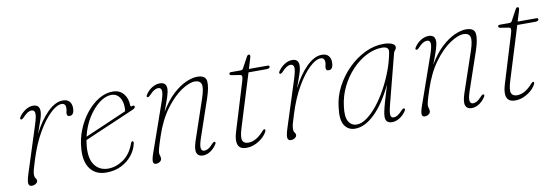

<svg xmlns="http://www.w3.org/2000/svg" viewBox="-45 -809 3204 1107"><g transform="rotate(-10 1556.5 -256.0)"><path d="M74.5 -379.5Q68 -383 74 -393.5Q89.5 -417 112 -431.2Q134.5 -445.5 156.5 -445.5Q194.5 -445.5 194.5 -407.5Q194.5 -386 183.2 -353.8Q172 -321.5 157 -279.5Q194 -353.5 240.2 -399.5Q286.5 -445.5 330.5 -445.5Q356.5 -445.5 369.2 -431.2Q382 -417 382 -393Q382 -350.5 355 -350.5Q339.5 -350.5 339.5 -367Q339.5 -375 341.8 -382.2Q344 -389.5 344 -399.5Q344 -426.5 320.5 -426.5Q292.5 -426.5 255 -391.2Q217.5 -356 179.8 -291.2Q142 -226.5 114 -137Q102.5 -101.5 97.8 -83.2Q93 -65 93 -51.5Q93 -38.5 99 -31.5Q105 -24.5 105 -16Q105 -6.5 94.8 0.8Q84.5 8 71 8Q54.5 8 52 -7.5Q49.5 -23 62.5 -63.5L150 -336.5Q165 -383 162.8 -401.5Q160.5 -420 143 -420Q133 -420 120.5 -412.8Q108 -405.5 90.5 -386.5Q79.5 -376.5 74.5 -379.5Z M691 -129.5Q683.5 -94.5 659.2 -63.2Q635 -32 596.2 -12.2Q557.5 7.5 507 7.5Q446 7.5 414 -34.5Q382 -76.5 388 -153Q392 -211 413.5 -263.5Q435 -316 468.2 -357.2Q501.5 -398.5 541.2 -422.2Q581 -446 622 -446Q664 -446 686.5 -418Q709 -390 709 -350.5Q709 -340.5 720.5 -344.5Q732.5 -348.5 733.5 -338.5Q735 -330.5 720 -323.5Q696 -313 654.8 -295.2Q613.5 -277.5 567.8 -257.8Q522 -238 483.2 -221.5Q444.5 -205 426 -196.5Q423 -180 421.5 -163Q415 -87.5 443.5 -50.2Q472 -13 521.5 -13Q567.5 -13 610.8 -42.8Q654 -72.5 676 -134Q679.5 -144 685.5 -144Q694 -144 691 -129.5ZM612.5 -428.5Q577.5 -428.5 540.8 -400.5Q504 -372.5 474 -324.5Q444 -276.5 430 -216Q448.5 -224 479.2 -237.2Q510 -250.5 545.8 -266Q581.5 -281.5 615.5 -296.2Q649.5 -311 674.5 -322Q676 -330 676 -345Q676 -381.5 658.8 -405Q641.5 -428.5 612.5 -428.5Z M815 -379.5Q808 -383 815.5 -394.5Q831.5 -419 854 -432.2Q876.5 -445.5 898.5 -445.5Q937 -445.5 937 -408Q937 -390.5 927.8 -361.5Q918.5 -332.5 897.5 -278Q933.5 -339 973.5 -375.8Q1013.5 -412.5 1051 -429Q1088.5 -445.5 1117 -445.5Q1166.5 -445.5 1170.5 -411.2Q1174.5 -377 1153 -313.5L1077.5 -92.5Q1063.5 -51 1066.8 -34.8Q1070 -18.5 1085.5 -18.5Q1096 -18.5 1108.2 -25.2Q1120.5 -32 1137.5 -51Q1148 -61.5 1153 -58.5Q1159.5 -54.5 1153.5 -44.5Q1136.5 -18.5 1115.2 -5.5Q1094 7.5 1072.5 7.5Q1045.5 7.5 1037.2 -13.8Q1029 -35 1044.5 -82L1124.5 -318Q1144.5 -377.5 1136.8 -399.2Q1129 -421 1099.5 -421Q1067 -421 1020 -390Q973 -359 926.8 -296.8Q880.5 -234.5 850 -141.5Q833.5 -91.5 829.5 -75.2Q825.5 -59 825.5 -51Q825.5 -42 828.2 -34.8Q831 -27.5 831 -18Q831 -7 821 0.2Q811 7.5 798 7.5Q783.5 7.5 781.5 -6.5Q779.5 -20.5 792 -56L891.5 -340Q907 -385.5 904.2 -402.8Q901.5 -420 885 -420Q874 -420 861.2 -412.8Q848.5 -405.5 832 -387.5Q821 -376.5 815 -379.5Z M1363 -412.5 1315 -420Q1304 -422 1304 -429.5Q1304 -438 1316 -438H1370.5Q1381.5 -438 1386 -446L1421 -510.5Q1426 -519.5 1433 -519.5Q1440.5 -519.5 1440.5 -510.5Q1440.5 -505 1435.5 -490L1419.5 -438H1529.5Q1539.5 -438 1539.5 -430.5Q1539.5 -419 1517.5 -419H1414L1318.5 -110.5Q1302 -57 1309.8 -38.5Q1317.5 -20 1343.5 -20Q1389.5 -20 1435 -72.5Q1442.5 -81 1448 -80Q1454 -78.5 1451 -69.5Q1444 -51.5 1425 -33.8Q1406 -16 1380.5 -4.2Q1355 7.5 1328 7.5Q1289 7.5 1279 -18.8Q1269 -45 1283 -91.5L1369 -373.5Q1375.5 -394.5 1374.5 -402.5Q1373.5 -410.5 1363 -412.5Z M1591 -379.5Q1584.5 -383 1590.5 -393.5Q1606 -417 1628.5 -431.2Q1651 -445.5 1673 -445.5Q1711 -445.5 1711 -407.5Q1711 -386 1699.8 -353.8Q1688.5 -321.5 1673.5 -279.5Q1710.5 -353.5 1756.8 -399.5Q1803 -445.5 1847 -445.5Q1873 -445.5 1885.8 -431.2Q1898.5 -417 1898.5 -393Q1898.5 -350.5 1871.5 -350.5Q1856 -350.5 1856 -367Q1856 -375 1858.2 -382.2Q1860.5 -389.5 1860.5 -399.5Q1860.5 -426.5 1837 -426.5Q1809 -426.5 1771.5 -391.2Q1734 -356 1696.2 -291.2Q1658.5 -226.5 1630.5 -137Q1619 -101.5 1614.2 -83.2Q1609.5 -65 1609.5 -51.5Q1609.5 -38.5 1615.5 -31.5Q1621.5 -24.5 1621.5 -16Q1621.5 -6.5 1611.2 0.8Q1601 8 1587.5 8Q1571 8 1568.5 -7.5Q1566 -23 1579 -63.5L1666.5 -336.5Q1681.5 -383 1679.2 -401.5Q1677 -420 1659.5 -420Q1649.5 -420 1637 -412.8Q1624.5 -405.5 1607 -386.5Q1596 -376.5 1591 -379.5Z M2184 -89.5Q2173.5 -48 2176.2 -33Q2179 -18 2194 -18Q2205 -18 2217 -25.2Q2229 -32.5 2245.5 -50.5Q2256.5 -61.5 2262.5 -58.5Q2268.5 -54.5 2262 -43.5Q2246.5 -20 2224.5 -6.2Q2202.5 7.5 2180 7.5Q2162.5 7.5 2152.2 -1.5Q2142 -10.5 2142 -30Q2142 -42.5 2145.8 -61.2Q2149.5 -80 2159.5 -115.5Q2169.5 -151 2188.5 -212Q2138 -106 2079.5 -49.2Q2021 7.5 1964 7.5Q1923.5 7.5 1902.2 -25Q1881 -57.5 1890.5 -129.5Q1897 -191.5 1926.5 -248.2Q1956 -305 2001 -349.5Q2046 -394 2099.2 -419.8Q2152.5 -445.5 2207 -445.5Q2239.5 -445.5 2257.5 -437.2Q2275.5 -429 2275.5 -416Q2275.5 -406.5 2268.5 -398.8Q2261.5 -391 2259.5 -382ZM1921.5 -131Q1913 -70 1929.5 -42.2Q1946 -14.5 1977.5 -14.5Q2005.5 -14.5 2037 -37.2Q2068.5 -60 2099.8 -99.2Q2131 -138.5 2158 -188Q2185 -237.5 2204.8 -291.2Q2224.5 -345 2233 -396Q2236.5 -425.5 2196 -425.5Q2150 -425.5 2104.2 -402Q2058.5 -378.5 2019.8 -337.8Q1981 -297 1954.8 -243.8Q1928.5 -190.5 1921.5 -131Z M2388.5 -379.5Q2381.5 -383 2389 -394.5Q2405 -419 2427.5 -432.2Q2450 -445.5 2472 -445.5Q2510.5 -445.5 2510.5 -408Q2510.5 -390.5 2501.2 -361.5Q2492 -332.5 2471 -278Q2507 -339 2547 -375.8Q2587 -412.5 2624.5 -429Q2662 -445.5 2690.5 -445.5Q2740 -445.5 2744 -411.2Q2748 -377 2726.5 -313.5L2651 -92.5Q2637 -51 2640.2 -34.8Q2643.5 -18.5 2659 -18.5Q2669.5 -18.5 2681.8 -25.2Q2694 -32 2711 -51Q2721.5 -61.5 2726.5 -58.5Q2733 -54.5 2727 -44.5Q2710 -18.5 2688.8 -5.5Q2667.5 7.5 2646 7.5Q2619 7.5 2610.8 -13.8Q2602.5 -35 2618 -82L2698 -318Q2718 -377.5 2710.2 -399.2Q2702.5 -421 2673 -421Q2640.5 -421 2593.5 -390Q2546.5 -359 2500.2 -296.8Q2454 -234.5 2423.5 -141.5Q2407 -91.5 2403 -75.2Q2399 -59 2399 -51Q2399 -42 2401.8 -34.8Q2404.5 -27.5 2404.5 -18Q2404.5 -7 2394.5 0.2Q2384.5 7.5 2371.5 7.5Q2357 7.5 2355 -6.5Q2353 -20.5 2365.5 -56L2465 -340Q2480.5 -385.5 2477.8 -402.8Q2475 -420 2458.5 -420Q2447.5 -420 2434.8 -412.8Q2422 -405.5 2405.5 -387.5Q2394.5 -376.5 2388.5 -379.5Z M2936.5 -412.5 2888.5 -420Q2877.5 -422 2877.5 -429.5Q2877.5 -438 2889.5 -438H2944Q2955 -438 2959.5 -446L2994.5 -510.5Q2999.5 -519.5 3006.5 -519.5Q3014 -519.5 3014 -510.5Q3014 -505 3009 -490L2993 -438H3103Q3113 -438 3113 -430.5Q3113 -419 3091 -419H2987.5L2892 -110.5Q2875.5 -57 2883.2 -38.5Q2891 -20 2917 -20Q2963 -20 3008.5 -72.5Q3016 -81 3021.5 -80Q3027.5 -78.5 3024.5 -69.5Q3017.5 -51.5 2998.5 -33.8Q2979.5 -16 2954 -4.2Q2928.5 7.5 2901.5 7.5Q2862.5 7.5 2852.5 -18.8Q2842.5 -45 2856.5 -91.5L2942.5 -373.5Q2949 -394.5 2948 -402.5Q2947 -410.5 2936.5 -412.5Z"/></g></svg>

Font: Fraunces 72pt Soft Thin
Style: Italic
Weight: 100
Italic angle: -16°
Version: Version 1.000;[0bf87f6ff]